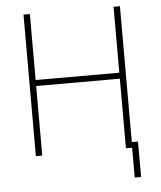

<svg xmlns="http://www.w3.org/2000/svg" viewBox="-58 -760 803 960"><g transform="rotate(-5 343.5 -280.0)"><path d="M579 150V0H548V-349H128V0H96V-710H128V-379H548V-710H580V-28H611V150Z"/></g></svg>

Font: Geist Thin
Style: Regular
Weight: 400
Designer: Basement.studio, Andrés Briganti, Mateo Zaragoza
Foundry: Basement.studio, Vercel, Andrés Briganti, Guido Ferreyra, Mateo Zaragoza
Version: Version 1.401